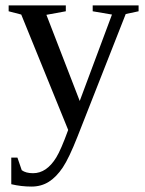

<svg xmlns="http://www.w3.org/2000/svg" viewBox="-20 -479 540 715"><path d="M97.2 215.8Q59.1 215.8 22 207V107.9H44.9L61 154.8Q76.2 166 103 166Q128.4 166 149.9 151.4Q171.4 136.7 189.2 107.9Q207 79.1 233.9 4.9L59.1 -424.8L12.2 -437V-459H225.1V-437L152.8 -423.8L276.9 -103L397 -424.8L325.2 -437V-459H496.1V-437L448.2 -426.8L269 28.8Q237.3 109.4 213.9 144.5Q190.4 179.7 162.1 197.8Q133.8 215.8 97.2 215.8Z"/></svg>

Font: Liberation Serif
Style: Regular
Weight: 400
Designer: Steve Matteson
Foundry: Ascender Corporation
Version: Version 2.1.5